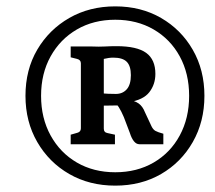

<svg xmlns="http://www.w3.org/2000/svg" viewBox="-20 -698 675 603"><path d="M378 -386Q403 -382 415.5 -373Q428 -364 435 -346L456 -301Q461 -291 468 -287Q475 -283 493 -278V-245H418Q408 -245 400.5 -254.5Q393 -264 388 -280L369 -330Q361 -349 353 -361.5Q345 -374 334 -380ZM109 -397Q109 -327 139 -272.5Q169 -218 221.5 -187.5Q274 -157 342 -157Q410 -157 462.5 -187.5Q515 -218 544.5 -272.5Q574 -327 574 -397Q574 -467 544.5 -521Q515 -575 462.5 -605.5Q410 -636 342 -636Q274 -636 221.5 -605.5Q169 -575 139 -521Q109 -467 109 -397ZM60 -397Q60 -479 97 -542Q134 -605 197.5 -641.5Q261 -678 342 -678Q423 -678 486 -641.5Q549 -605 585.5 -541.5Q622 -478 622 -397Q622 -316 585.5 -252Q549 -188 486 -151.5Q423 -115 342 -115Q261 -115 197.5 -151.5Q134 -188 97 -252Q60 -316 60 -397ZM359 -367 290 -366V-406Q307 -404 320 -403.5Q333 -403 344 -403Q365 -403 378 -417.5Q391 -432 391 -462Q391 -491 378 -504Q365 -517 336 -517Q322 -517 306 -513V-294Q306 -282 318 -280L341 -275V-245H202V-275L223 -281Q234 -284 234 -295V-499Q234 -510 222 -513L202 -518V-552H269Q291 -551 309.5 -552Q328 -553 346 -553Q410 -553 439 -532Q468 -511 468 -466Q468 -433 449 -408.5Q430 -384 384 -377Z"/></svg>

Font: Yrsa SemiBold
Style: Italic
Weight: 600
Italic angle: -7.10001°
Version: Version 2.004